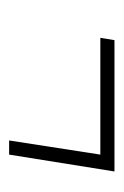

<svg xmlns="http://www.w3.org/2000/svg" viewBox="55 -503 271 421"><g transform="rotate(90 190.5 -292.5)"><path d="M63 -377 68 -408H356L319 -177H288L319 -377Z"/></g></svg>

Font: Georama SemiCondensed ExtraLight
Style: Italic
Weight: 200
Width: 4
Italic angle: -9°
Designer: Jean-Baptiste Levee
Foundry: Production Type
Version: Version 1.000